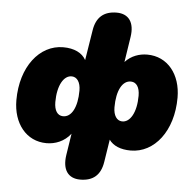

<svg xmlns="http://www.w3.org/2000/svg" viewBox="-59 -775 1039 1025"><g transform="rotate(5 460.0 -262.5)"><path d="M408 190C477 190 517 156 528 85L547 -36C569 -5 609 12 663 12C790 12 888 -112 888 -291C888 -415 817 -506 707 -506C666 -506 622 -492 589 -456L610 -592C622 -670 590 -715 525 -715C456 -715 416 -680 405 -610L379 -448C359 -485 316 -506 257 -506C130 -506 32 -382 32 -203C32 -79 103 12 212 12C258 12 307 -6 341 -50L323 66C311 145 343 190 408 190ZM286 -139C258 -140 240 -165 240 -211C240 -300 273 -357 317 -355C344 -354 363 -328 363 -283C363 -194 333 -137 286 -139ZM603 -139C576 -140 557 -166 557 -211C557 -300 587 -357 634 -355C662 -354 680 -329 680 -283C680 -194 647 -137 603 -139Z"/></g></svg>

Font: SN Pro Black
Style: Italic
Weight: 900
Italic angle: -9°
Designer: Tobias Whetton
Foundry: Supernotes
Version: Version 1.001;Glyphs 3.2 (3249)